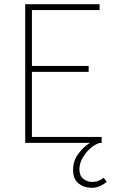

<svg xmlns="http://www.w3.org/2000/svg" viewBox="-20 -680 550 914"><path d="M416 214Q380 214 354 193.5Q328 173 328 128Q328 87 351.5 54Q375 21 408 0H100V-660H454V-632H132V-366H402V-338H132V-28H464V0H462Q444 0 419.5 18.5Q395 37 376.5 66Q358 95 358 126Q358 157 377 171.5Q396 186 418 186Q435 186 448 181Q461 176 474 166L488 186Q476 196 457.5 205Q439 214 416 214Z"/></svg>

Font: Source Sans Variable
Style: Regular
Weight: 200
Designer: Paul D. Hunt
Foundry: Adobe Systems Incorporated
Version: Version 3.006;hotconv 1.0.111;makeotfexe 2.5.65597